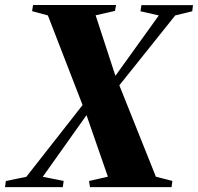

<svg xmlns="http://www.w3.org/2000/svg" viewBox="-44 -764 808 784"><path d="M-23.5 0 -20 -25 63.5 -42 310 -356.5 411.5 -432.5 604.5 -701 529.5 -718 533.5 -743H744L741 -718L671.5 -701L428 -396.5L327.5 -319.5L130.5 -42L216 -25L212.5 0ZM323.5 0 319.5 -25 396.5 -42.5 304.5 -307.5 295 -330.5 151.5 -701 87 -718.5 91 -743.5H430L425.5 -719.5L346.5 -701.5L430.5 -444.5L440 -424L592.5 -42.5L660 -25L656.5 0Z"/></svg>

Font: Merriweather 120pt Black
Style: Italic
Weight: 900
Italic angle: -7.8°
Version: Version 2.101